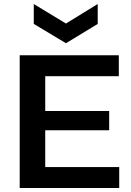

<svg xmlns="http://www.w3.org/2000/svg" viewBox="-20 -935 652 955"><path d="M78 0V-660H571V-556H205V-383H523V-287H205V-104H573V0ZM148 -915 308 -818 466 -915V-816L308 -720L148 -816Z"/></svg>

Font: Bricolage Grotesque 12pt SemiBold
Style: Regular
Weight: 600
Designer: Mathieu Triay
Foundry: Atelier Triay
Version: Version 1.001; ttfautohint (v1.8.4.7-5d5b);gftools[0.9.33.de